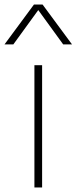

<svg xmlns="http://www.w3.org/2000/svg" viewBox="-54 -828 338 848"><path d="M98 0V-540H132V0ZM-34 -632 96 -808H134L264 -632H225L115 -783.5L5 -632Z"/></svg>

Font: Encode Sans Expanded Expanded Thin
Style: Regular
Weight: 100
Width: 7
Designer: Multiple Designers
Foundry: Impallari Type
Version: Version 3.000; ttfautohint (v1.8.3) -l 8 -r 50 -G 200 -x 14 